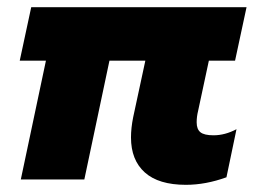

<svg xmlns="http://www.w3.org/2000/svg" viewBox="-20 -500 715 535"><path d="M345 -117Q345 -143 351 -173L385 -331H285L215 0H38L108 -331H35L67 -480H667L635 -331H562L532 -191Q528 -175 528 -159Q528 -140 538.5 -131.5Q549 -123 575 -123Q607 -123 639 -140L611 -6Q553 15 498 15Q422 15 383.5 -19.5Q345 -54 345 -117Z"/></svg>

Font: Prompt Bold
Style: Bold Italic
Weight: 700
Italic angle: -12°
Designer: Katatrad Team
Foundry: CadsonDemak
Version: Version 1.000